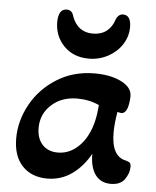

<svg xmlns="http://www.w3.org/2000/svg" viewBox="-49 -688 603 744"><g transform="rotate(5 252.0 -316.5)"><path d="M148 -596Q149 -646 181 -646Q202 -646 208 -622Q230 -562 289 -562Q321 -562 342 -578Q363 -594 372 -622Q381 -646 400 -646Q431 -646 431 -599Q431 -563 411 -532Q391 -501 356.5 -482.5Q322 -464 282 -464Q222 -464 185 -502Q148 -540 148 -596ZM29 -132Q29 -200 64 -264Q99 -328 163.5 -368.5Q228 -409 311 -409Q373 -409 414.5 -388Q456 -367 456 -333Q456 -322 454 -308.5Q452 -295 449 -286Q441 -265 426 -265Q422 -265 411 -268Q403 -223 403 -187Q403 -94 460 -83Q471 -80 475.5 -76Q480 -72 480 -60Q480 -36 463.5 -12Q447 12 409 12Q370 12 349 -16.5Q328 -45 328 -98Q300 -47 257.5 -17Q215 13 162 13Q101 13 65 -25Q29 -63 29 -132ZM312 -179Q332 -221 337 -288Q299 -306 252 -306Q191 -306 151.5 -270Q112 -234 112 -180Q112 -139 134 -115Q156 -91 194 -91Q232 -91 263 -115Q294 -139 312 -179Z"/></g></svg>

Font: AkayaTelivigala
Style: Regular
Weight: 400
Designer: Vaishnavi Murthy Yerkadithaya ( vaishnavimurthy@gmail.com ), Juan Luis Blanco Aristondo ( juan@blancoletters.com )
Version: Version 1.000